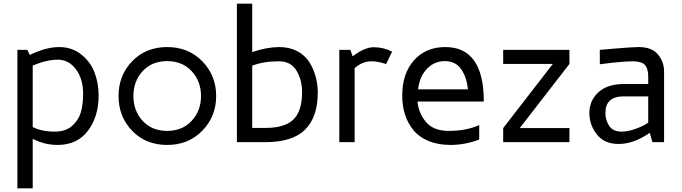

<svg xmlns="http://www.w3.org/2000/svg" viewBox="-20 -770 3695 1040"><path d="M74.2 250V-500H127.9L141.1 -472.2Q229 -515.1 300.8 -515.1Q369.6 -515.1 419.9 -475.1Q470.2 -435.1 492.2 -377Q514.2 -318.8 514.2 -252.9Q514.2 -137.7 456.1 -61.3Q397.9 15.1 292 15.1Q221.2 15.1 157.2 -18.1V250ZM157.2 -82Q205.1 -57.1 277.8 -57.1Q335 -57.1 370.4 -88.1Q405.8 -119.1 418 -162.1Q430.2 -205.1 430.2 -262.2Q430.2 -343.3 391.1 -395Q352.1 -446.8 293.9 -446.8Q233.9 -446.8 157.2 -415Z M885.7 -515.1Q1001 -515.1 1075.9 -438Q1150.9 -360.8 1150.9 -250Q1150.9 -139.2 1075.9 -62Q1001 15.1 885.7 15.1Q769.5 15.1 695.8 -61.5Q622.1 -138.2 622.1 -250Q622.1 -361.8 696 -438.5Q770 -515.1 885.7 -515.1ZM885.7 -61Q967.8 -61 1018.3 -115.5Q1068.8 -169.9 1068.8 -250Q1068.8 -330.1 1018.3 -384.5Q967.8 -439 885.7 -439Q802.7 -439 752.7 -384.5Q702.6 -330.1 702.6 -250Q702.6 -169.9 752.7 -115.5Q802.7 -61 885.7 -61Z M1263.2 0V-750H1346.2V-487.8Q1423.3 -514.6 1492.2 -515.1Q1547.4 -515.1 1589.4 -493.2Q1631.3 -471.2 1654.8 -434.6Q1678.2 -397.9 1689.7 -355.5Q1701.2 -313 1701.2 -268.1Q1701.2 -136.2 1632.8 -68.1Q1564.5 0 1417.5 0ZM1346.2 -77.1H1417.5Q1523.4 -77.1 1569.8 -123Q1616.2 -168.9 1616.2 -271Q1616.2 -337.9 1585.7 -387.9Q1555.2 -438 1491.2 -438Q1406.2 -438 1346.2 -414.1Z M1817.9 0V-500H1877.9L1890.1 -464.8Q1954.1 -513.7 2003.9 -514.2Q2058.1 -514.2 2104 -490.2L2071.3 -422.9Q2028.3 -438 1992.2 -438Q1942.4 -438 1900.9 -400.9V0Z M2158.7 -252Q2158.7 -372.1 2222.7 -443.6Q2286.6 -515.1 2391.6 -515.1Q2600.6 -515.1 2600.6 -220.2H2241.7Q2246.6 -158.2 2287.1 -109.6Q2327.6 -61 2410.6 -61Q2506.8 -61 2575.7 -92.8V-14.2Q2500.5 14.6 2421.4 15.1Q2352.5 15.1 2301 -6.3Q2249.5 -27.8 2219 -65.4Q2188.5 -103 2173.6 -149.9Q2158.7 -196.8 2158.7 -252ZM2244.6 -286.1H2514.6Q2507.8 -353 2477.5 -396Q2447.3 -439 2389.6 -439Q2332.5 -439 2292.5 -397Q2252.4 -355 2244.6 -286.1Z M2705.6 0V-76.2L2974.6 -423.8H2705.6V-500H3064.5V-423.8L2795.4 -76.2H3064.5V0Z M3172.4 -158.2Q3172.4 -225.1 3221.2 -270Q3270 -314.9 3358.4 -314.9H3491.2V-353Q3491.2 -398.9 3473.1 -418.5Q3455.1 -438 3406.2 -438Q3370.1 -438 3296.4 -430.2L3229 -421.9V-500Q3283.2 -503.9 3309.1 -506.8Q3397 -514.6 3439.9 -515.1Q3510.7 -515.1 3543.9 -475.1Q3577.1 -435.1 3577.1 -382.8V0H3514.2L3500 -48.8H3497.1Q3410.2 10.3 3330.1 9.8Q3253.9 9.8 3213.1 -41.7Q3172.4 -93.3 3172.4 -158.2ZM3259.3 -158.2Q3259.3 -119.1 3279.8 -88.1Q3300.3 -57.1 3347.2 -57.1Q3380.4 -57.1 3421.4 -71.5Q3462.4 -85.9 3490.2 -105H3491.2V-248H3358.4Q3259.3 -248 3259.3 -158.2Z"/></svg>

Font: Carme
Style: Regular
Weight: 400
Version: 1.000